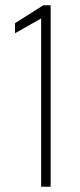

<svg xmlns="http://www.w3.org/2000/svg" viewBox="-20 -708 302 728"><path d="M136 0V-638L37 -582V-620L144 -688H172V0Z"/></svg>

Font: Saira Condensed Thin
Style: Regular
Weight: 250
Width: 3
Designer: Hector Gatti with collaboration of the Omnibus-Type team
Foundry: Omnibus-Type
Version: Version 1.101